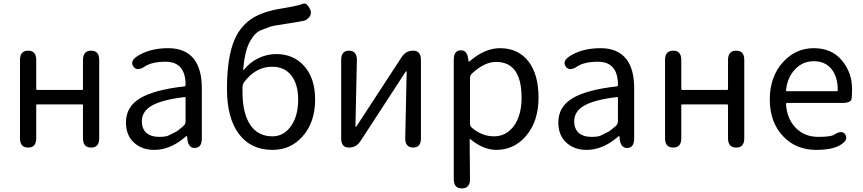

<svg xmlns="http://www.w3.org/2000/svg" viewBox="-20 -827 4837 1076"><path d="M138 0Q92 0 92 -52V-491Q92 -543 138 -543Q183 -543 183 -491V-328Q183 -323 188 -323H440Q445 -323 445 -328V-491Q445 -543 491 -543Q536 -543 536 -491V-52Q536 0 491 0Q445 0 445 -52V-237Q445 -242 440 -242H188Q183 -242 183 -237V-52Q183 0 138 0Z M845 13Q775 13 730.5 -28Q686 -69 686 -141Q686 -229 765.5 -276.5Q845 -324 1014 -343Q1020 -344 1020 -351Q1020 -481 908 -481Q831 -481 791 -454Q747 -425 727 -455Q707 -485 751 -513Q820 -557 923 -557Q1019 -557 1067 -496Q1111 -439 1111 -334V-51Q1111 0 1074 2Q1037 5 1030 -46L1029 -58Q1028 -65 1026.5 -65Q1025 -65 1012 -54Q931 13 845 13ZM871 -60Q909 -60 923 -67Q946 -78 969 -90Q978 -95 1009 -122Q1020 -132 1020 -147V-279Q1020 -284 1015 -283Q887 -268 829 -234Q775 -202 775 -147Q775 -103 803 -80Q828 -60 871 -60Z M1508 13Q1386 13 1319 -76Q1252 -165 1252 -329Q1252 -505 1294 -604Q1332 -692 1412 -735Q1473 -767 1567 -781Q1592 -785 1617 -790L1636 -794Q1659 -798 1678 -806Q1698 -814 1717 -777Q1735 -741 1693 -714Q1688 -710 1611 -698Q1507 -683 1493 -677Q1468 -667 1443 -658Q1409 -645 1381 -595Q1351 -541 1343 -436Q1343 -431 1346 -435Q1378 -476 1426.5 -500Q1475 -524 1528 -524Q1626 -524 1686 -455.5Q1746 -387 1746 -269Q1746 -142 1676 -63Q1609 13 1508 13ZM1507 -63Q1570 -63 1610.5 -120Q1651 -177 1651 -269Q1651 -354 1613 -403.5Q1575 -453 1505 -453Q1414 -453 1349 -368Q1339 -354 1339 -337V-312Q1339 -193 1382 -128Q1425 -63 1507 -63Z M1935 0Q1892 0 1892 -52V-491Q1892 -543 1936 -543Q1981 -542 1980 -490L1972 -121Q1972 -116 1974 -116Q1976 -116 1983 -127L2231 -507Q2254 -543 2296 -543Q2339 -543 2339 -491V-52Q2339 0 2295 0Q2250 -1 2251 -53L2259 -423Q2259 -428 2257 -428Q2255 -428 2248 -417L2000 -36Q1977 0 1935 0Z M2568 229Q2523 229 2523 177V-492Q2523 -543 2560 -545Q2597 -548 2604 -497L2605 -488Q2606 -481 2607.5 -481Q2609 -481 2622 -492Q2702 -557 2782 -557Q2885 -557 2943 -481Q2998 -408 2998 -280Q2998 -146 2927 -64Q2860 13 2762 13Q2689 13 2616 -47Q2612 -50 2612 -45L2614 177Q2614 229 2568 229ZM2859 -120Q2903 -180 2903 -279Q2903 -480 2760 -480Q2695 -480 2625 -415Q2614 -405 2614 -390V-134Q2614 -120 2625 -111Q2681 -63 2748.5 -63Q2816 -63 2859 -120Z M3268 13Q3198 13 3153.5 -28Q3109 -69 3109 -141Q3109 -229 3188.5 -276.5Q3268 -324 3437 -343Q3443 -344 3443 -351Q3443 -481 3331 -481Q3254 -481 3214 -454Q3170 -425 3150 -455Q3130 -485 3174 -513Q3243 -557 3346 -557Q3442 -557 3490 -496Q3534 -439 3534 -334V-51Q3534 0 3497 2Q3460 5 3453 -46L3452 -58Q3451 -65 3449.5 -65Q3448 -65 3435 -54Q3354 13 3268 13ZM3294 -60Q3332 -60 3346 -67Q3369 -78 3392 -90Q3401 -95 3432 -122Q3443 -132 3443 -147V-279Q3443 -284 3438 -283Q3310 -268 3252 -234Q3198 -202 3198 -147Q3198 -103 3226 -80Q3251 -60 3294 -60Z M3753 0Q3707 0 3707 -52V-491Q3707 -543 3753 -543Q3798 -543 3798 -491V-328Q3798 -323 3803 -323H4055Q4060 -323 4060 -328V-491Q4060 -543 4106 -543Q4151 -543 4151 -491V-52Q4151 0 4106 0Q4060 0 4060 -52V-237Q4060 -242 4055 -242H3803Q3798 -242 3798 -237V-52Q3798 0 3753 0Z M4554 13Q4442 13 4370 -62Q4294 -141 4294 -269.5Q4294 -398 4369 -480Q4440 -557 4540.5 -557Q4641 -557 4698 -488.5Q4755 -420 4755 -329Q4755 -302 4753 -276Q4751 -250 4700 -250H4390Q4385 -250 4385 -245Q4389 -163 4438.5 -111.5Q4488 -60 4565 -60Q4637 -60 4655 -72Q4698 -101 4717 -73Q4736 -44 4692 -16Q4647 13 4554 13ZM4385 -321Q4384 -316 4389 -316H4670Q4675 -316 4675 -321Q4675 -397 4639.5 -440.5Q4604 -484 4540 -484Q4480 -484 4437 -440Q4392 -393 4385 -321Z"/></svg>

Font: Resource Han Rounded JP
Style: Regular
Weight: 400
Designer: Cyano Hao (round all glyphs); Ryoko NISHIZUKA 西塚涼子 (kana, bopomofo & ideographs); Paul D. Hunt (Latin, Greek & Cyrillic)
Foundry: Cyano Hao
Version: 0.990